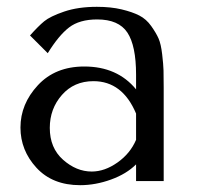

<svg xmlns="http://www.w3.org/2000/svg" viewBox="-20 -531 580 563"><path d="M264 -511Q305 -511 336.5 -503.5Q368 -496 388.5 -485.5Q409 -475 423.5 -454.5Q438 -434 445 -418Q452 -402 455.5 -372Q459 -342 459.5 -324.5Q460 -307 460 -273V0H379V-49Q351 -21 305.5 -4.5Q260 12 215 12Q134 12 87 -39Q40 -90 40 -157Q40 -226 91 -281Q142 -336 227 -336Q324 -336 379 -269V-312Q379 -397 353.5 -435.5Q328 -474 265 -474Q213 -474 182.5 -450.5Q152 -427 120 -375L68 -427Q92 -454 109.5 -468.5Q127 -483 168 -497Q209 -511 264 -511ZM379 -121V-198Q339 -293 254 -293Q197 -293 161.5 -252.5Q126 -212 126 -156Q126 -97 165 -62.5Q204 -28 249 -28Q287 -28 324.5 -54.5Q362 -81 379 -121Z"/></svg>

Font: Tenor Sans
Style: Regular
Weight: 400
Designer: Denis Masharov
Foundry: Denis Masharov
Version: Version 1.1